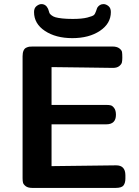

<svg xmlns="http://www.w3.org/2000/svg" viewBox="-20 -922 682 942"><path d="M90.8 -47.9V-646Q90.8 -663.1 95.5 -673.6Q100.1 -684.1 108.6 -688Q117.2 -691.9 123.5 -692.9Q129.9 -693.8 141.1 -693.8H530.8Q553.7 -693.8 565.4 -684.8Q577.1 -675.8 578.6 -667Q580.1 -658.2 580.1 -639.2Q580.1 -625 578.1 -616Q576.2 -606.9 565.2 -597.9Q554.2 -588.9 534.2 -588.9Q522.9 -588.9 395 -590.8Q267.1 -592.8 232.9 -592.8V-407.2H502.9Q515.1 -407.2 523.7 -405Q532.2 -402.8 540.5 -391.4Q548.8 -379.9 548.8 -358.9Q548.8 -312 501 -312H232.9V-106.9L549.8 -110.8Q594.7 -110.8 595.2 -63V-45.9Q595.2 -24.9 586.2 -12.5Q577.1 0 546.9 0H139.2Q117.2 0 106.2 -8.5Q95.2 -17.1 93 -25.4Q90.8 -33.7 90.8 -47.9ZM147 -862.8Q147 -882.8 159.4 -892.3Q171.9 -901.9 183.1 -901.9Q205.1 -901.9 215.8 -878.9Q216.8 -877 219 -869.4Q221.2 -861.8 222.7 -857.9Q224.1 -854 232.2 -847.4Q240.2 -840.8 251.7 -837.4Q263.2 -834 285.2 -831.5Q307.1 -829.1 336.9 -829.1Q381.8 -829.1 408.4 -835.9Q435.1 -842.8 440.9 -848.4Q446.8 -854 451.4 -867.9Q456.1 -881.8 457 -883.8Q468.3 -901.9 487.8 -901.9Q500 -901.9 512 -892.3Q523.9 -882.8 523.9 -862.8Q523.9 -806.6 470.5 -770.8Q417 -734.9 335 -734.9Q253.9 -734.9 200.4 -770.3Q147 -805.7 147 -862.8Z"/></svg>

Font: CMU Sans Serif
Style: Bold
Weight: 700
Version: Version 0.7.0